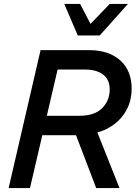

<svg xmlns="http://www.w3.org/2000/svg" viewBox="-20 -960 692 980"><path d="M377 -779 308 -940H389L442 -838L540 -940H633L489 -779ZM24 0 187 -704H436Q535 -704 593.5 -652Q652 -600 652 -507Q652 -451 629 -405Q606 -359 566 -328Q526 -297 477 -284L590 0H471L368 -270H196L133 0ZM415 -605H274L219 -369H384Q463 -369 501.5 -408Q540 -447 540 -504Q540 -553 506.5 -579Q473 -605 415 -605Z"/></svg>

Font: Prodigy Sans Medium
Style: Italic
Weight: 500
Italic angle: -13°
Designer: Wei Huang
Foundry: Wei Huang
Version: Version 1.003; ttfautohint (v1.8.3)